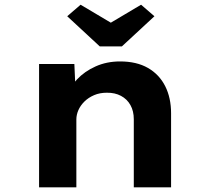

<svg xmlns="http://www.w3.org/2000/svg" viewBox="-20 -806 898 826"><path d="M148.1 0V-530.7H299.9L305.7 -400.7L265.7 -389.7Q279.3 -430.2 311.4 -464.5Q343.6 -498.9 391.3 -520.3Q439 -541.7 496.5 -541.7Q567.7 -541.7 616.5 -513.7Q665.3 -485.6 690.7 -435.3Q716 -385 716 -318.6V0H555.6V-292.8Q555.6 -328.2 541.1 -354Q526.7 -379.7 500.5 -393.6Q474.3 -407.6 439.3 -407.1Q409.2 -407.1 384.9 -396.7Q360.6 -386.3 343.3 -369.3Q326.1 -352.3 317.3 -332.3Q308.5 -312.2 308.5 -292V0H228.8Q194.5 0 174.3 0Q154.1 0 148.1 0ZM409.2 -606.4 269.2 -736.1 326.7 -785.7 471.8 -699.5H441.8L586.9 -785.7L644.4 -736.1L504.4 -606.4Z"/></svg>

Font: Lexend Giga
Style: Regular
Weight: 400
Designer: Bonnie Shaver-Troup, Thomas Jockin
Foundry: Lexend
Version: Version 1.007